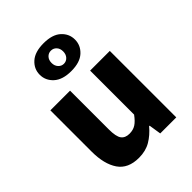

<svg xmlns="http://www.w3.org/2000/svg" viewBox="-222 -886 1013 1013"><g transform="rotate(-45 284.0 -380.0)"><path d="M214 12Q133.3 12 96.7 -41.5Q60.2 -95 60.2 -188V-496H207.1V-207Q207.1 -153.2 222 -133.3Q236.9 -113.3 268.5 -113.3Q296 -113.3 315.8 -126Q335.5 -138.6 356.8 -167.9V-496H503.7V0H384L373.3 -68.6H369.7Q338.8 -31.8 301.7 -9.9Q264.5 12 214 12ZM285.1 -564.1Q220.2 -564.1 186.7 -594.7Q153.2 -625.2 153.2 -668.4Q153.2 -711.7 186.7 -741.8Q220.2 -771.9 285.1 -771.9Q350.1 -771.9 383.2 -741.8Q416.3 -711.7 416.3 -668.4Q416.3 -625.2 383.2 -594.7Q350.1 -564.1 285.1 -564.1ZM284.6 -619.1Q303 -619.1 315.5 -632.8Q328 -646.6 328 -668.4Q328 -690.3 315.5 -703.6Q303.1 -716.9 284.5 -716.9Q266.6 -716.9 254 -703.7Q241.4 -690.4 241.4 -668Q241.4 -646.6 254.1 -632.8Q266.8 -619.1 284.6 -619.1Z"/></g></svg>

Font: Source Sans 3 VF
Style: Regular
Weight: 200
Designer: Paul D. Hunt
Foundry: Adobe
Version: Version 3.046;hotconv 1.0.118;makeotfexe 2.5.65603